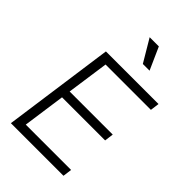

<svg xmlns="http://www.w3.org/2000/svg" viewBox="-291 -1108 1213 1213"><g transform="rotate(45 315.5 -502.0)"><path d="M57 0 161 -745H631L623 -685H218L178 -404H563L555 -344H170L130 -60H535L527 0ZM382 -854 293 -1004H375L442 -854Z"/></g></svg>

Font: Plus Jakarta Sans Light
Style: Italic
Weight: 300
Italic angle: -8°
Designer: Gumpita Rahayu
Foundry: Tokotype
Version: Version 2.071; ttfautohint (v1.8.4.7-5d5b);gftools[0.9.29]